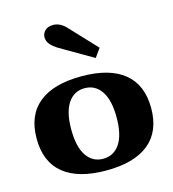

<svg xmlns="http://www.w3.org/2000/svg" viewBox="-114 -860 870 965"><g transform="rotate(-15 321.0 -378.0)"><path d="M248 -647Q220 -664 206.5 -680.5Q193 -697 193 -717Q193 -736 207.5 -751Q222 -766 251 -766Q289 -766 323 -727L447 -595L415 -550ZM23 -235Q23 -356 99 -418Q175 -480 321 -480Q467 -480 543 -418Q619 -356 619 -235Q619 -114 543 -52Q467 10 321 10Q175 10 99 -52Q23 -114 23 -235ZM439 -235Q439 -325 407.5 -371.5Q376 -418 321 -418Q266 -418 234.5 -371.5Q203 -325 203 -235Q203 -144 234.5 -97.5Q266 -51 321 -51Q376 -51 407.5 -97.5Q439 -144 439 -235Z"/></g></svg>

Font: Taviraj
Style: Bold
Weight: 700
Designer: Katatrad Team
Foundry: CadsonDemak
Version: Version 1.001